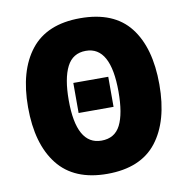

<svg xmlns="http://www.w3.org/2000/svg" viewBox="-82 -804 873 893"><g transform="rotate(-10 355.0 -357.5)"><path d="M354 -725Q197 -725 120.5 -628Q44 -531 44 -359Q44 -185 121 -87.5Q198 10 354 10Q512 10 588 -87.5Q664 -185 664 -358Q664 -532 588.5 -628.5Q513 -725 354 -725ZM354 -571Q471 -571 471 -358Q471 -254 444 -200.5Q417 -147 354 -147Q236 -147 236 -358Q236 -461 264 -516Q292 -571 354 -571ZM271 -434V-292H436V-434Z"/></g></svg>

Font: Noto Sans UI SemiCondensed Black
Style: Regular
Weight: 900
Width: 4
Designer: Monotype Design Team
Foundry: Monotype Imaging Inc.
Version: 1.001